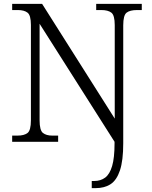

<svg xmlns="http://www.w3.org/2000/svg" viewBox="-20 -734 788 994"><path d="M455 240V203H468Q501 203 524.5 185.5Q548 168 560.5 125.5Q573 83 573 9V0L185 -611V-111Q185 -59 202.5 -45.5Q220 -32 250 -32H281V0H43V-32H71Q105 -32 122.5 -45.5Q140 -59 140 -111V-605Q140 -655 122.5 -668.5Q105 -682 72 -682H43V-714H198L574 -120V-604Q574 -655 556.5 -668.5Q539 -682 504 -682H478V-714H714V-682H690Q653 -682 635.5 -668.5Q618 -655 618 -603V8Q618 97 601 148Q584 199 552.5 219.5Q521 240 475 240Z"/></svg>

Font: Noto Serif Sinhala Light
Style: Regular
Weight: 300
Designer: Jelle Bosma - Monotype Design Team
Foundry: Monotype Imaging Inc.
Version: Version 2.007; ttfautohint (v1.8.4.7-5d5b)